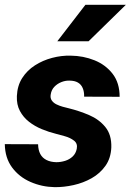

<svg xmlns="http://www.w3.org/2000/svg" viewBox="-20 -770 544 800"><path d="M299.8 -149.9Q304.2 -171.9 288.3 -184.1Q272.5 -196.3 250.2 -202.4Q228 -208.5 213.4 -212.4Q183.6 -219.7 154.1 -231.9Q124.5 -244.1 100.8 -262.7Q77.1 -281.2 63 -307.6Q48.8 -334 50.3 -369.6Q52.2 -413.1 72.5 -444.8Q92.8 -476.6 125.5 -497.6Q158.2 -518.6 197 -528.8Q235.8 -539.1 274.4 -538.1Q327.1 -537.6 373.8 -518.8Q420.4 -500 449.5 -462.2Q478.5 -424.3 478.5 -366.7L330.6 -367.2Q331.1 -387.7 324.7 -402.8Q318.4 -418 304.7 -426Q291 -434.1 269 -434.1Q252 -434.6 235.1 -427.7Q218.3 -420.9 206.3 -408.2Q194.3 -395.5 191.4 -377Q188.5 -361.8 195.6 -351.6Q202.6 -341.3 215.1 -335.2Q227.5 -329.1 241.5 -325.2Q255.4 -321.3 266.6 -318.8Q310.1 -308.1 351.3 -290.5Q392.6 -272.9 418.9 -240.7Q445.3 -208.5 443.8 -155.8Q441.9 -110.8 419.4 -79.1Q397 -47.4 362.1 -27.6Q327.1 -7.8 286.4 1.2Q245.6 10.3 207.5 9.8Q154.3 8.8 106.9 -12Q59.6 -32.7 30.3 -72.3Q1 -111.8 0 -169.4L138.7 -168.9Q139.2 -144.5 147.9 -128.2Q156.7 -111.8 173.8 -103.3Q190.9 -94.7 214.8 -94.2Q233.4 -94.2 251.5 -99.9Q269.5 -105.5 282.7 -117.9Q295.9 -130.4 299.8 -149.9ZM218.8 -598.1 335.9 -750H504.4L349.1 -598.1Z"/></svg>

Font: Roboto ExtraBold
Style: Italic
Weight: 800
Designer: Christian Robertson
Foundry: Google
Version: Version 3.009; 2024